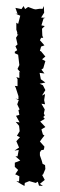

<svg xmlns="http://www.w3.org/2000/svg" viewBox="-20 -609 198 635"><path d="M121 -580H111L98 -578L92 -579L73 -586L63 -579L58 -589L51 -579L31 -583L38 -563L31 -564L47 -557L40 -530L34 -534V-511L37 -502V-494L41 -497L33 -484L38 -462L31 -456L37 -443L29 -438V-433L40 -428C41 -417 43 -405 44 -394L38 -381L47 -370L44 -371V-351L34 -354L38 -347V-324L29 -325L32 -319L41 -291V-281L31 -283L42 -278L37 -264L45 -247L41 -245L44 -229L33 -226L45 -204L32 -206L43 -193L44 -185L45 -175L36 -160L46 -155L34 -142L43 -121L28 -111L42 -113L38 -92H31L47 -78L29 -71V-57L40 -47L30 -32H32L44 -26L43 -9L34 -10L50 0L61 6L62 -4L77 -10L98 -4L105 -8L109 5L122 6L112 -1L128 -14L119 -31H122L130 -50L129 -63L121 -67L118 -78L112 -95V-105L116 -112L125 -114L127 -124L112 -141C117 -148 122 -155 127 -161L122 -164L117 -181L130 -189L113 -207L128 -216L123 -222L128 -227L125 -234L128 -247L117 -266L129 -264L126 -278L129 -298L119 -293L130 -311L122 -327L111 -332L130 -336L115 -347L111 -368L127 -366L117 -379L123 -383L130 -407L119 -413L130 -422L116 -439L112 -441L116 -455L127 -459L112 -476L116 -484H123L120 -491L119 -514L128 -523L117 -525L124 -548L130 -550L116 -551L126 -567L125 -589Z"/></svg>

Font: Charger Distortion
Style: 1
Weight: 400
Designer: Jasper
Foundry: Cannot Into Space Fonts
Version: Version 0.98